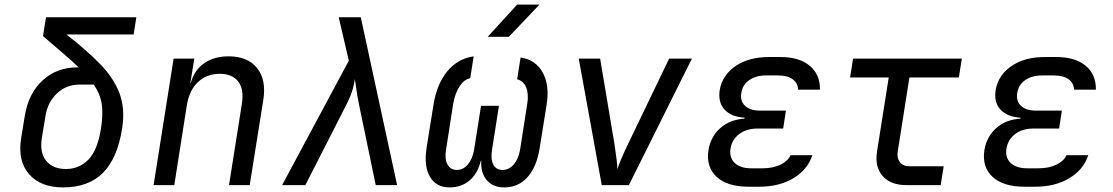

<svg xmlns="http://www.w3.org/2000/svg" viewBox="-20 -805 4840 835"><path d="M254 10Q157 10 106.5 -47.5Q56 -105 72 -205L88 -302Q104 -399 165.5 -455.5Q227 -512 316 -512H322Q293 -540 254.5 -573Q216 -606 167 -648L180 -730H573L561 -655H269Q355 -588 414 -528Q473 -468 499 -401Q525 -334 511 -245Q490 -115 427 -52.5Q364 10 254 10ZM267 -70Q324 -70 364 -110.5Q404 -151 419 -245Q429 -308 422.5 -352Q416 -396 388 -437H324Q269 -437 228.5 -399.5Q188 -362 178 -302L162 -205Q152 -141 181 -105.5Q210 -70 267 -70Z M648 0 735 -550H825L808 -445H810Q825 -500 868 -530Q911 -560 974 -560Q1057 -560 1098 -509Q1139 -458 1125 -370L1066 0H976L1032 -354Q1042 -417 1016 -450.5Q990 -484 936 -484Q880 -484 842 -449Q804 -414 793 -350L738 0Z M1207 0 1497 -541 1453 -730H1549L1707 0H1614L1540 -357Q1533 -392 1529.5 -419Q1526 -446 1523 -461Q1522 -446 1514.5 -419Q1507 -392 1490 -357L1308 0Z M1935 10Q1877 10 1850 -36Q1823 -82 1835 -161L1865 -348Q1879 -438 1924.5 -494Q1970 -550 2040 -560L2025 -465Q1999 -460 1979 -430Q1959 -400 1951 -354L1920 -155Q1913 -114 1926 -90Q1939 -66 1967 -66Q1995 -66 2015 -90Q2035 -114 2042 -155L2072 -345H2150L2120 -155Q2113 -114 2125 -90Q2137 -66 2165 -66Q2194 -66 2214.5 -90Q2235 -114 2242 -155L2273 -354Q2280 -397 2268 -425.5Q2256 -454 2229 -460L2244 -555Q2310 -545 2340.5 -489Q2371 -433 2357 -348L2327 -161Q2314 -79 2274 -34.5Q2234 10 2173 10Q2124 10 2097 -21.5Q2070 -53 2073 -106H2071Q2058 -51 2022.5 -20.5Q1987 10 1935 10ZM2101 -645 2229 -785H2326L2193 -645Z M2597 0 2497 -550H2590L2652 -180Q2657 -147 2661 -116.5Q2665 -86 2665 -69Q2670 -86 2683 -116.5Q2696 -147 2712 -180L2890 -550H2989L2715 0Z M3282 7H3235Q3143 7 3096.5 -36Q3050 -79 3061 -152Q3071 -211 3112.5 -248Q3154 -285 3218 -289V-293Q3160 -297 3131 -328.5Q3102 -360 3110 -413Q3121 -478 3178.5 -517.5Q3236 -557 3324 -557H3374Q3456 -557 3501.5 -519Q3547 -481 3546 -415H3451Q3450 -444 3427 -460.5Q3404 -477 3362 -477H3312Q3268 -477 3238.5 -456.5Q3209 -436 3204 -401Q3198 -366 3220 -345Q3242 -324 3285 -324H3398L3386 -246H3275Q3227 -246 3195.5 -222.5Q3164 -199 3157 -159Q3151 -119 3175.5 -96Q3200 -73 3248 -73H3295Q3342 -73 3374.5 -89Q3407 -105 3418 -130H3513Q3492 -67 3430.5 -30Q3369 7 3282 7Z M3921 0Q3853 0 3818.5 -39.5Q3784 -79 3794 -145L3845 -468H3677L3690 -550H4163L4150 -468H3935L3884 -145Q3880 -117 3893.5 -99.5Q3907 -82 3934 -82H4084L4071 0Z M4482 7H4435Q4343 7 4296.5 -36Q4250 -79 4261 -152Q4271 -211 4312.5 -248Q4354 -285 4418 -289V-293Q4360 -297 4331 -328.5Q4302 -360 4310 -413Q4321 -478 4378.5 -517.5Q4436 -557 4524 -557H4574Q4656 -557 4701.5 -519Q4747 -481 4746 -415H4651Q4650 -444 4627 -460.5Q4604 -477 4562 -477H4512Q4468 -477 4438.5 -456.5Q4409 -436 4404 -401Q4398 -366 4420 -345Q4442 -324 4485 -324H4598L4586 -246H4475Q4427 -246 4395.5 -222.5Q4364 -199 4357 -159Q4351 -119 4375.5 -96Q4400 -73 4448 -73H4495Q4542 -73 4574.5 -89Q4607 -105 4618 -130H4713Q4692 -67 4630.5 -30Q4569 7 4482 7Z"/></svg>

Font: JetBrains Mono NL
Style: Italic
Weight: 400
Italic angle: -9°
Monospace: yes
Designer: Philipp Nurullin, Konstantin Bulenkov
Foundry: JetBrains
Version: Version 2.305; ttfautohint (v1.8.4.7-5d5b)